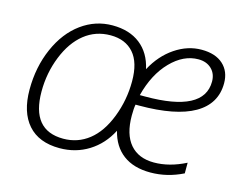

<svg xmlns="http://www.w3.org/2000/svg" viewBox="-81 -665 1003 799"><g transform="rotate(15 420.0 -265.5)"><path d="M762.2 -23.9Q694.3 9.8 622.1 9.8Q549.8 9.8 504.6 -24.2Q459.5 -58.1 443.8 -122.1Q411.6 -59.6 356 -24.9Q300.3 9.8 231 9.8Q141.6 9.8 94.7 -43.5Q47.9 -96.7 47.9 -193.8Q47.9 -291 83.5 -372.1Q119.1 -453.1 179.7 -497.1Q240.2 -541 313.2 -541Q386.2 -541 432.9 -504.4Q479.5 -467.8 494.1 -400.9Q528.8 -465.8 583.3 -502.4Q637.7 -539.1 697.5 -539.1Q757.3 -539.1 790.3 -509Q823.2 -479 823.2 -428.2Q823.2 -339.4 743.2 -293.2Q663.1 -247.1 505.9 -247.1H490.2Q486.8 -230 486.8 -199.2Q486.8 -118.7 522.9 -76.4Q559.1 -34.2 625.7 -34.2Q692.4 -34.2 762.2 -69.8ZM98.1 -199.2Q98.1 -32.2 235.8 -32.2Q297.9 -32.2 345.7 -69.8Q393.6 -107.4 422.4 -181.6Q451.2 -255.9 451.2 -336.9Q451.2 -418 415.5 -458.5Q379.9 -499 315.9 -499Q252 -499 203.6 -460.4Q155.3 -421.9 126.7 -350.3Q98.1 -278.8 98.1 -199.2ZM521 -290Q772.9 -290 772.9 -421.9Q772.9 -455.6 751.5 -476.3Q730 -497.1 694.8 -497.1Q630.9 -497.1 576.2 -440.9Q521.5 -384.8 497.1 -290Z"/></g></svg>

Font: Open Sans Hebrew Light
Style: Italic
Weight: 300
Italic angle: -12°
Foundry: Ascender Corporation, Yanek Iontef
Version: Version 2.001;PS 002.001;hotconv 1.0.70;makeotf.lib2.5.58329